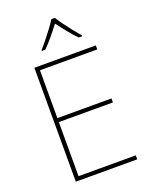

<svg xmlns="http://www.w3.org/2000/svg" viewBox="-171 -1040 893 1131"><g transform="rotate(-20 275.0 -474.5)"><path d="M488 0H103V-714H488V-689H129V-389H468V-364H129V-25H488ZM317 -949Q329 -929 349 -901.5Q369 -874 391 -846.5Q413 -819 431 -798V-792H410Q382 -820 354.5 -854.5Q327 -889 306 -917Q285 -889 256.5 -854.5Q228 -820 200 -792H179V-798Q198 -819 220 -846.5Q242 -874 262.5 -901.5Q283 -929 295 -949Z"/></g></svg>

Font: Noto Sans Tamil Thin
Style: Regular
Weight: 100
Designer: Jelle Bosma - Monotype Design Team
Foundry: Monotype Imaging Inc.
Version: Version 2.004; ttfautohint (v1.8.4.7-5d5b)